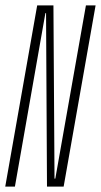

<svg xmlns="http://www.w3.org/2000/svg" viewBox="-48 -695 376 715"><path d="M-28.5 0H7.5L121 -646H123.5L127 0H189L308 -675H272L158 -30H155L151 -675H90.5Z"/></svg>

Font: Anybody ExtraCondensed ExtraLight
Style: Italic
Weight: 250
Width: 2
Italic angle: -10°
Version: Version 1.113;gftools[0.9.25]